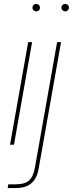

<svg xmlns="http://www.w3.org/2000/svg" viewBox="-20 -735 370 975"><path d="M31 0 123 -521H143L51 0ZM164 -677Q157 -677 151 -682Q145 -687 145 -696Q145 -705 151 -710Q157 -715 164 -715Q171 -715 177 -710Q183 -705 183 -696Q183 -687 177.5 -682Q172 -677 164 -677ZM19 220 22 201H59Q106 201 127.5 181.5Q149 162 157 118L270 -521H290L176 123Q171 153 157.5 174.5Q144 196 120.5 208Q97 220 60 220ZM311 -677Q304 -677 298 -682.5Q292 -688 292 -696Q292 -706 298 -710.5Q304 -715 311 -715Q318 -715 324 -710.5Q330 -706 330 -696Q330 -688 324.5 -682.5Q319 -677 311 -677Z"/></svg>

Font: DM Sans 10pt Thin
Style: Italic
Weight: 250
Italic angle: -10°
Version: Version 4.004;gftools[0.9.30]